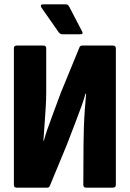

<svg xmlns="http://www.w3.org/2000/svg" viewBox="-20 -865 597 885"><path d="M57 0Q44 0 44 -13V-642Q44 -655 57 -655H180Q193 -655 193 -642V-439Q193 -407 190.5 -366Q188 -325 185 -285.5Q182 -246 180 -216H182Q189 -242 199 -270.5Q209 -299 224 -339.5Q239 -380 261 -439L346 -646Q349 -655 359 -655H500Q514 -655 514 -642V-13Q514 0 500 0H377Q364 0 364 -13L365 -200Q365 -232 366.5 -275Q368 -318 371 -360.5Q374 -403 377 -433H374Q367 -407 356.5 -378Q346 -349 330 -307Q314 -265 289 -200L210 -9Q207 0 197 0ZM268 -707Q257 -707 250 -717L171 -830Q167 -836 169 -840.5Q171 -845 177 -845H283Q293 -845 298 -836L358 -721Q366 -707 350 -707Z"/></svg>

Font: Sofia Sans Condensed Black
Style: Regular
Weight: 900
Designer: Botio Nikoltchev, Ani Petrova
Foundry: lettersoup
Version: Version 4.101